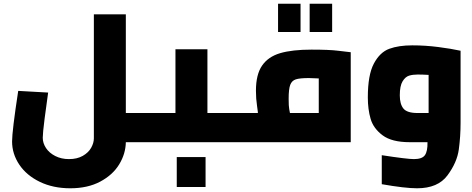

<svg xmlns="http://www.w3.org/2000/svg" viewBox="-20 -765 2541 1033"><path d="M775 0H657Q656 62 621.5 119Q587 176 519.5 212Q452 248 358 248Q266 248 194.5 213.5Q123 179 84 121Q45 63 45 -4Q45 -60 78 -276L239 -267Q230 -206 220 -127Q210 -48 210 -24Q210 5 227.5 31.5Q245 58 277.5 74.5Q310 91 351 91Q395 91 425.5 73.5Q456 56 470.5 30Q485 4 485 -21V-688H657V-157H775Z M775 0ZM1247 -157V0H775V-157H924V-500H1096V-157ZM931 80H1086V241H931Z M1247 0ZM1247 -157H1367Q1369 -155 1363 -194.5Q1357 -234 1357 -277Q1357 -364 1390 -412Q1423 -460 1487.5 -479Q1552 -498 1656 -498Q1752 -498 1799 -492L1867 -484V0H1247ZM1695 -157V-343Q1653 -345 1642 -345Q1593 -345 1571.5 -338Q1550 -331 1541.5 -308.5Q1533 -286 1533 -234Q1533 -193 1536 -178.5Q1539 -164 1540 -157ZM1476 -745H1597V-593H1476ZM1646 -745H1767V-593H1646Z M2224 248Q2159 248 2034 226V70Q2171 91 2207 91Q2251 91 2266 70Q2281 49 2280 0H2184Q2088 0 2038.5 -37Q1989 -74 1974 -125.5Q1959 -177 1959 -241Q1959 -362 1991.5 -423Q2024 -484 2074.5 -502.5Q2125 -521 2198 -521Q2268 -521 2338 -512Q2408 -503 2458 -492V-105Q2458 -31 2448.5 39Q2439 109 2387.5 178.5Q2336 248 2224 248ZM2226 -157H2286V-362Q2254 -364 2227 -364Q2201 -364 2181 -358Q2161 -352 2146 -327.5Q2131 -303 2131 -252Q2131 -205 2150.5 -181Q2170 -157 2226 -157Z"/></svg>

Font: Cairo Black
Style: Regular
Weight: 900
Designer: Mohamed Gaber, the designers of Titillium
Foundry: Kief Type Foundry
Version: Version 2.009; ttfautohint (v1.5.33-1714) -l 8 -r 50 -G 200 